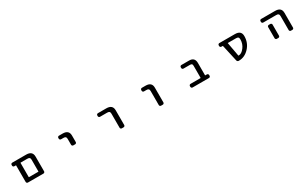

<svg xmlns="http://www.w3.org/2000/svg" viewBox="311 -2287 6378 4008"><g transform="rotate(-30 3500.0 -283.5)"><path d="M407.2 -21.5H338.9Q325.2 -21.5 314.9 -31.7Q304.7 -42 304.7 -56.6V-453.1Q304.7 -458 299.8 -458H262.7Q249 -458 238.8 -468.3Q228.5 -478.5 228.5 -492.2V-509.8Q228.5 -524.4 238.8 -534.7Q249 -544.9 262.7 -544.9H599.6Q749 -544.9 749 -410.2V-56.6Q749 -42 738.8 -31.7Q728.5 -21.5 713.9 -21.5ZM644.5 -394.5Q644.5 -429.7 629.4 -443.8Q614.3 -458 576.2 -458H415Q411.1 -458 411.1 -453.1V-113.3Q411.1 -108.4 415 -108.4H639.6Q644.5 -108.4 644.5 -113.3Z M1389.6 -458Q1375 -458 1364.7 -468.3Q1354.5 -478.5 1354.5 -492.2V-509.8Q1354.5 -524.4 1364.7 -534.7Q1375 -544.9 1389.6 -544.9H1477.5Q1627.9 -544.9 1627 -410.2V-253.9Q1627 -240.2 1616.7 -230Q1606.4 -219.7 1592.8 -219.7H1547.9Q1534.2 -219.7 1523.9 -230Q1513.7 -240.2 1513.7 -253.9V-394.5Q1513.7 -430.7 1499 -444.3Q1484.4 -458 1446.3 -458Z M2329.1 -458Q2314.5 -458 2304.2 -468.3Q2293.9 -478.5 2293.9 -492.2V-509.8Q2293.9 -524.4 2304.2 -534.7Q2314.5 -544.9 2329.1 -544.9H2531.2Q2681.6 -544.9 2680.7 -410.2V-56.6Q2680.7 -42 2670.4 -31.7Q2660.2 -21.5 2645.5 -21.5H2602.5Q2588.9 -21.5 2578.6 -31.7Q2568.4 -42 2568.4 -56.6V-394.5Q2568.4 -430.7 2553.2 -444.3Q2538.1 -458 2500 -458Z M3387.7 -458Q3374 -458 3363.8 -468.3Q3353.5 -478.5 3353.5 -492.2V-509.8Q3353.5 -524.4 3363.8 -534.7Q3374 -544.9 3387.7 -544.9H3476.6Q3626 -544.9 3625 -410.2V-56.6Q3625 -42 3614.7 -31.7Q3604.5 -21.5 3590.8 -21.5H3547.9Q3534.2 -21.5 3523.9 -31.7Q3513.7 -42 3513.7 -56.6V-394.5Q3513.7 -429.7 3498.5 -443.8Q3483.4 -458 3445.3 -458Z M4553.7 -400.4Q4553.7 -434.6 4541 -446.3Q4528.3 -458 4495.1 -458H4340.8Q4326.2 -458 4315.9 -468.3Q4305.7 -478.5 4305.7 -492.2V-509.8Q4305.7 -524.4 4315.9 -534.7Q4326.2 -544.9 4340.8 -544.9H4526.4Q4660.2 -544.9 4661.1 -410.2V-113.3Q4661.1 -108.4 4665 -108.4H4704.1Q4717.8 -108.4 4728 -98.1Q4738.3 -87.9 4738.3 -74.2V-56.6Q4738.3 -42 4728 -31.7Q4717.8 -21.5 4704.1 -21.5H4309.6Q4294.9 -21.5 4284.7 -31.7Q4274.4 -42 4274.4 -56.6V-74.2Q4274.4 -87.9 4284.7 -98.1Q4294.9 -108.4 4309.6 -108.4H4549.8Q4553.7 -108.4 4553.7 -113.3Z M5411.1 -458Q5407.2 -458 5408.2 -454.1L5468.8 -122.1Q5469.7 -118.2 5473.6 -118.2H5478.5Q5545.9 -118.2 5610.4 -201.7Q5674.8 -285.2 5674.8 -390.6Q5674.8 -429.7 5659.7 -443.8Q5644.5 -458 5607.4 -458ZM5291 -454.1Q5290 -458 5286.1 -458H5254.9Q5241.2 -458 5231 -468.3Q5220.7 -478.5 5220.7 -492.2V-509.8Q5220.7 -524.4 5231 -534.7Q5241.2 -544.9 5254.9 -544.9H5630.9Q5781.2 -544.9 5781.2 -412.1Q5781.2 -250 5674.8 -135.7Q5568.4 -21.5 5428.7 -21.5H5422.9Q5407.2 -21.5 5395.5 -30.8Q5383.8 -40 5379.9 -55.7Z M6262.7 -458Q6249 -458 6238.8 -468.3Q6228.5 -478.5 6228.5 -492.2V-509.8Q6228.5 -524.4 6238.8 -534.7Q6249 -544.9 6262.7 -544.9H6599.6Q6749 -544.9 6749 -410.2V-56.6Q6749 -42 6738.8 -31.7Q6728.5 -21.5 6713.9 -21.5H6678.7Q6665 -21.5 6654.8 -31.7Q6644.5 -42 6644.5 -56.6V-394.5Q6644.5 -429.7 6629.4 -443.8Q6614.3 -458 6576.2 -458ZM6376 -358.4Q6390.6 -358.4 6400.9 -348.1Q6411.1 -337.9 6411.1 -324.2V-124V-56.6Q6411.1 -42 6400.9 -31.7Q6390.6 -21.5 6376 -21.5H6338.9Q6325.2 -21.5 6314.9 -31.7Q6304.7 -42 6304.7 -56.6V-124V-324.2Q6304.7 -337.9 6314.9 -348.1Q6325.2 -358.4 6338.9 -358.4Z"/></g></svg>

Font: Gen Jyuu Gothic L Monospace Medium
Style: Regular
Weight: 500
Designer: [Source Han Sans]
Ryoko NISHIZUKA  (kana & ideographs); Paul D. Hunt (Latin, Greek & Cyrillic); Wenlong ZHANG  (bopomofo
Version: Version 1.002.20150607